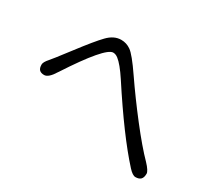

<svg xmlns="http://www.w3.org/2000/svg" viewBox="-123 -903 1246 1118"><g transform="rotate(30 500.0 -343.5)"><path d="M185.5 -324.2Q352.5 -581.1 405.3 -581.1Q421.9 -581.1 438.5 -568.4Q471.7 -543 520.5 -468.8Q701.2 -191.4 831.1 -48.8Q859.4 -17.6 878.9 -17.6Q902.3 -17.6 914.1 -29.3Q925.8 -41 925.8 -67.4Q925.8 -76.2 916.5 -90.8Q907.2 -105.5 888.7 -125Q825.2 -189.5 736.8 -303.2Q648.4 -417 574.2 -525.4Q504.9 -627 473.6 -648.4Q444.3 -668.9 409.2 -668.9Q360.4 -668.9 318.4 -625Q278.3 -584 194.3 -473.6Q112.3 -366.2 102.5 -356.4Q78.1 -329.1 78.1 -312.5Q78.1 -288.1 88.9 -277.3Q99.6 -266.6 121.1 -266.6Q150.4 -266.6 184.6 -323.2Z"/></g></svg>

Font: FakePearl
Style: Light
Weight: 350
Version: Version 1.2